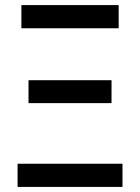

<svg xmlns="http://www.w3.org/2000/svg" viewBox="-20 -734 549 754"><path d="M64 -623V-714H446V-623ZM92 -329V-419H418V-329ZM49 0V-91H461V0Z"/></svg>

Font: Noto Sans Condensed Medium
Style: Regular
Weight: 500
Width: 3
Designer: Monotype Design Team
Foundry: Monotype Imaging Inc.
Version: Version 2.013; ttfautohint (v1.8.4.7-5d5b)